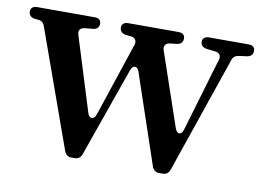

<svg xmlns="http://www.w3.org/2000/svg" viewBox="-71 -630 1006 737"><g transform="rotate(10 432.0 -262.0)"><path d="M242 -535H18C2 -535 -7 -527 -7 -514C-7 -500 2 -491 17 -489L29 -488C43 -487 51 -481 56 -467L220 -9C225 4 234 11 248 11H260C274 11 283 4 288 -9L411 -358C419 -381 437 -380 444 -358L562 -9C567 4 576 11 590 11H603C617 11 626 4 631 -9L787 -464C791 -477 800 -483 814 -485L844 -489C859 -491 867 -500 867 -514C867 -528 858 -535 842 -535H688C672 -535 663 -527 663 -514C663 -500 672 -492 687 -490L721 -486C738 -484 745 -473 740 -457L655 -170C648 -146 631 -147 623 -169L525 -456C519 -472 527 -484 544 -486L571 -489C586 -491 594 -500 594 -514C594 -528 585 -535 569 -535H373C357 -535 348 -527 348 -514C348 -500 357 -491 372 -489L392 -487C409 -485 416 -473 411 -457L315 -169C308 -147 289 -146 282 -169L192 -458C187 -474 194 -485 212 -487L243 -490C258 -491 267 -500 267 -514C267 -528 258 -535 242 -535Z"/></g></svg>

Font: 寒蝉锦书宋Pro Soft
Style: Regular
Weight: 700
Designer: 寒蝉锦书宋{Warren} 思源宋体{Ryoko NISHIZUKA 西塚涼子 (kana & ideographs); Frank Grießhammer (Latin, Greek & Cyrillic); Wenlong ZHANG 
Foundry: Adobe & ChillType
Version: Version 2.000;Glyphs 3.1.1 (3135)